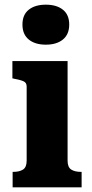

<svg xmlns="http://www.w3.org/2000/svg" viewBox="-20 -801 392 821"><path d="M176 -610Q130 -610 103 -632Q76 -654 76 -696Q76 -738 103 -759.5Q130 -781 176 -781Q222 -781 249 -759.5Q276 -738 276 -696Q276 -654 249 -632Q222 -610 176 -610ZM269 -540V-114Q269 -86 284.5 -76Q300 -66 327 -66H329V0H34V-66H36Q63 -66 78.5 -76Q94 -86 94 -114V-431Q94 -447 81.5 -453Q69 -459 42 -464L33 -466V-540Z"/></svg>

Font: Roboto Serif
Style: Bold
Weight: 700
Designer: Greg Gazdowicz
Foundry: Commercial Type
Version: Version 1.008